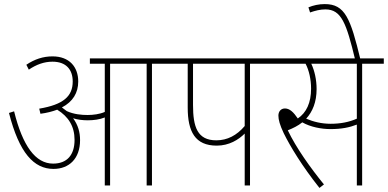

<svg xmlns="http://www.w3.org/2000/svg" viewBox="-20 -908 1899 940"><path d="M372 -222C372 -261 362 -296 338 -329C360 -322 385 -319 410 -319C438 -319 469 -323 493 -333V0H519V-596H698V0H724V-596H829V-622H420V-596H493V-360C468 -349 436 -345 409 -345C380 -345 342 -348 307 -364C299 -370 291 -376 283 -382C337 -410 363 -454 363 -509C363 -580 320 -632 237 -632C191 -632 149 -618 109 -591L121 -567C158 -592 196 -606 237 -606C303 -606 336 -568 336 -509C336 -437 291 -396 172 -376L178 -351C209 -355 236 -362 260 -371C315 -337 345 -290 345 -223C345 -149 308 -107 240 -107C154 -107 91 -193 49 -363L24 -355C74 -159 146 -81 242 -81C318 -81 372 -131 372 -222Z M1204 -596H1309V-622H815V-596H899V-381C899 -264 935 -195 1041 -195C1102 -195 1148 -224 1178 -254V0H1204ZM1178 -596V-291C1139 -245 1093 -221 1039 -221C946 -221 925 -287 925 -394V-596Z M1544 12 1566 -5C1500 -86 1430 -184 1389 -270C1414 -280 1439 -292 1460 -309C1500 -286 1554 -276 1598 -276C1652 -276 1691 -284 1727 -298V0H1753V-596H1859V-622H1295V-596H1476C1493 -564 1503 -519 1503 -474C1503 -405 1480 -356 1438 -328C1417 -359 1398 -377 1375 -377C1356 -377 1343 -363 1343 -342C1343 -322 1350 -296 1369 -256C1401 -191 1459 -95 1544 12ZM1599 -302C1554 -302 1514 -312 1479 -327C1510 -361 1530 -408 1530 -472C1530 -518 1520 -562 1504 -596H1727V-327C1689 -310 1646 -302 1599 -302Z M1719 -615H1745C1696 -819 1669 -888 1570 -888C1541 -888 1514 -882 1490 -872L1498 -847C1524 -856 1548 -862 1573 -862C1652 -862 1676 -793 1719 -615Z"/></svg>

Font: Noto Sans Devanagari SemiCondensed Thin
Style: Regular
Weight: 100
Width: 4
Designer: Jelle Bosma - Monotype Design Team
Foundry: Monotype Imaging Inc.
Version: Version 2.004